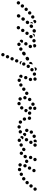

<svg xmlns="http://www.w3.org/2000/svg" viewBox="1232 -1585 628 3174"><g transform="rotate(90 1546.0 2.0)"><path d="M432 -12Q422 -18 411 -15Q400 -13 394 -3L393 -2Q387 8 390 19Q392 30 402 36Q407 39 412 40Q417 41 423 39Q428 38 433 35Q437 32 440 27L441 26Q447 16 444 5Q442 -6 432 -12ZM23 -11Q18 -14 13 -15Q8 -16 2 -16Q-3 -15 -8 -12Q-13 -9 -16 -5V-4Q-23 5 -21 16Q-19 27 -10 34Q-6 37 -1 39Q5 40 10 39Q16 38 20 36Q25 33 28 28Q35 19 34 7Q32 -4 23 -11ZM250 2Q249 -4 246 -8Q243 -13 239 -16Q234 -19 229 -20Q224 -21 218 -20Q213 -19 208 -16Q204 -13 201 -9L198 -6Q192 4 194 15Q196 26 205 33Q215 39 226 37Q237 35 244 26L246 22Q249 18 250 12Q251 7 250 2ZM720 -1Q719 -6 716 -11Q714 -16 709 -19Q705 -22 700 -24Q694 -25 689 -24H688Q676 -23 669 -14Q662 -5 664 7Q665 12 667 17Q670 22 674 25Q679 28 684 30Q689 31 695 30H696Q707 29 714 20Q721 11 720 -1ZM798 -23Q799 -28 798 -33Q797 -39 794 -43Q788 -53 777 -56Q766 -58 756 -52H755Q751 -49 747 -44Q744 -40 743 -35Q742 -29 742 -24Q743 -18 746 -14Q752 -4 763 -2Q774 1 784 -5L785 -6Q790 -8 793 -13Q796 -17 798 -23ZM617 -25Q614 -30 614 -36Q613 -41 615 -46Q615 -47 616 -48Q620 -59 630 -64Q640 -68 651 -65Q656 -63 660 -59Q664 -55 667 -50Q668 -48 668 -46Q669 -44 669 -42Q668 -41 667 -41Q658 -36 652 -27Q646 -19 643 -10Q640 -10 638 -10Q635 -11 633 -11Q627 -13 623 -17Q619 -20 617 -25ZM75 -75Q71 -79 66 -80Q61 -82 55 -82Q50 -81 45 -79Q40 -76 37 -72L36 -71Q29 -63 30 -51Q31 -40 40 -33Q49 -25 60 -26Q71 -27 79 -36V-37Q86 -45 85 -57Q84 -68 75 -75ZM477 -84Q468 -90 457 -88Q445 -85 439 -76V-74Q432 -65 435 -54Q437 -43 447 -36Q452 -34 457 -33Q462 -32 468 -33Q473 -34 478 -37Q482 -40 485 -45L486 -46Q492 -56 489 -67Q487 -78 477 -84ZM302 -72Q301 -78 298 -82Q295 -87 291 -90Q282 -97 270 -95Q259 -93 252 -84L250 -81Q247 -76 246 -71Q244 -65 245 -60Q246 -55 249 -50Q252 -45 256 -42Q266 -36 277 -37Q288 -39 295 -48L297 -52Q300 -56 302 -62Q303 -67 302 -72ZM868 -72Q869 -78 868 -83Q867 -88 863 -93Q857 -102 846 -104Q834 -106 825 -99H824Q820 -96 817 -91Q814 -86 813 -81Q812 -76 813 -70Q814 -65 817 -60Q824 -51 835 -49Q846 -47 856 -54L857 -55Q861 -58 864 -62Q867 -67 868 -72ZM668 -88Q673 -85 678 -84Q684 -84 689 -85Q694 -86 699 -89Q703 -93 706 -97L707 -98Q713 -108 710 -119Q708 -130 698 -136Q688 -142 677 -139Q666 -137 660 -127L659 -126Q653 -116 656 -105Q659 -94 668 -88ZM132 -137Q124 -145 112 -144Q101 -144 93 -136V-135Q85 -127 85 -116Q86 -104 94 -97Q102 -89 114 -89Q125 -89 133 -98Q141 -106 141 -118Q140 -129 132 -137ZM526 -153Q517 -160 506 -158Q495 -157 488 -148L487 -146Q484 -142 483 -137Q481 -131 482 -126Q483 -121 486 -116Q489 -111 493 -108Q498 -105 503 -104Q508 -102 514 -103Q519 -104 524 -107Q528 -110 532 -114V-115Q539 -124 537 -135Q536 -147 526 -153ZM358 -141Q357 -147 355 -152Q352 -157 348 -160Q340 -167 328 -167Q317 -166 310 -157L307 -154Q303 -150 302 -145Q300 -139 300 -134Q301 -128 303 -124Q306 -119 310 -115Q319 -108 330 -109Q341 -110 349 -118L351 -121Q355 -125 357 -131Q358 -136 358 -141ZM194 -193Q186 -202 175 -203Q163 -203 155 -196H154Q146 -188 145 -177Q144 -165 152 -157Q160 -148 171 -147Q182 -147 191 -154V-155Q200 -162 200 -174Q201 -185 194 -193ZM700 -177Q702 -172 705 -167Q709 -163 713 -160Q723 -155 734 -158Q745 -161 751 -171V-173Q757 -183 754 -193Q751 -204 741 -210Q736 -212 730 -213Q725 -214 720 -212Q714 -211 710 -207Q706 -204 703 -199V-198Q700 -193 699 -188Q699 -182 700 -177ZM584 -216Q576 -224 565 -224Q554 -224 546 -216L545 -215Q537 -207 537 -195Q537 -184 545 -176Q553 -168 564 -168Q575 -168 583 -176L584 -177Q592 -185 592 -196Q592 -208 584 -216ZM421 -201Q422 -207 420 -212Q419 -217 415 -221Q408 -230 396 -231Q385 -232 376 -224L373 -222Q364 -214 364 -203Q363 -192 370 -183Q377 -174 389 -173Q400 -173 409 -180L412 -183Q416 -186 419 -191Q421 -196 421 -201ZM326 -191Q324 -196 324 -201Q323 -207 325 -212Q328 -221 335 -226Q342 -231 351 -231Q349 -228 347 -224Q342 -215 341 -205Q340 -196 343 -188Q335 -190 327 -189Q327 -190 327 -190Q327 -190 326 -191ZM263 -240Q257 -250 246 -253Q235 -255 225 -249H224Q215 -243 212 -232Q210 -221 216 -211Q222 -201 233 -199Q244 -196 254 -202Q264 -209 266 -220Q269 -231 263 -240ZM658 -258Q656 -263 652 -266Q648 -270 643 -272Q638 -274 632 -274Q627 -273 622 -271H621Q610 -266 606 -255Q603 -245 607 -234Q612 -224 623 -220Q633 -216 644 -221H645Q655 -226 659 -237Q663 -247 658 -258ZM523 -249Q529 -258 541 -260Q549 -261 557 -258Q565 -254 569 -246Q567 -246 565 -246Q555 -246 545 -242Q536 -238 530 -232L529 -231Q524 -226 520 -219Q519 -221 519 -223Q519 -225 518 -227Q518 -228 518 -228Q516 -239 523 -249ZM462 -276Q460 -275 458 -275Q447 -271 442 -260Q438 -250 442 -239Q445 -229 456 -224Q466 -219 477 -223Q478 -223 480 -224Q485 -226 489 -229Q493 -233 496 -238Q496 -240 496 -243Q497 -247 499 -250Q499 -252 498 -255Q498 -257 497 -259Q494 -270 483 -275Q473 -280 462 -276ZM313 -284Q324 -285 333 -278Q342 -271 344 -260Q344 -258 344 -257Q344 -255 344 -253Q336 -252 329 -248Q319 -244 313 -236Q310 -233 309 -230Q301 -232 295 -239Q290 -245 289 -253Q287 -264 294 -273Q301 -282 313 -284ZM702 -280Q707 -282 713 -283Q718 -283 723 -282Q724 -281 725 -281Q736 -277 741 -267Q746 -257 742 -246Q741 -243 739 -240Q738 -237 735 -235Q734 -235 734 -235Q723 -237 713 -234Q709 -232 704 -230Q695 -234 690 -244Q686 -254 689 -264Q691 -269 694 -273Q698 -277 702 -280Z M837 278Q839 283 843 287Q847 291 852 293Q862 298 873 294Q883 290 888 279Q890 274 891 269Q891 263 889 258Q887 253 883 249Q879 245 874 243Q869 241 864 240Q858 240 853 242Q848 244 844 248Q840 252 838 257Q836 262 836 267Q835 273 837 278ZM886 217Q891 220 896 220Q902 220 907 218Q912 216 916 212Q920 208 922 203Q927 193 923 182Q919 171 908 167Q903 165 898 164Q892 164 887 166Q882 168 878 172Q874 176 872 181Q867 191 871 202Q875 213 886 217ZM905 126Q907 131 911 135Q915 139 920 141Q930 146 941 142Q951 138 956 127Q961 117 957 106Q953 95 942 91Q932 86 921 90Q911 94 906 105Q904 110 903 115Q903 121 905 126ZM954 65Q964 70 975 66Q985 62 990 51Q995 41 991 30Q987 19 976 15Q971 12 966 12Q960 12 955 14Q950 16 946 20Q942 24 940 29Q935 39 939 50Q943 61 954 65ZM1308 15Q1311 11 1313 5Q1314 0 1314 -5Q1312 -17 1303 -24Q1294 -31 1283 -29Q1277 -29 1272 -26Q1268 -23 1264 -19Q1261 -15 1259 -9Q1258 -4 1259 1Q1260 13 1269 20Q1278 27 1289 25H1290Q1295 25 1300 22Q1305 19 1308 15ZM1388 -43Q1382 -53 1371 -56Q1360 -59 1351 -53H1350Q1345 -50 1342 -45Q1339 -41 1338 -36Q1336 -30 1337 -25Q1338 -20 1341 -15Q1343 -10 1348 -7Q1352 -4 1358 -2Q1363 -1 1368 -2Q1374 -3 1378 -5L1379 -6Q1389 -11 1391 -22Q1394 -34 1388 -43ZM1193 -29Q1193 -35 1195 -40Q1197 -45 1201 -49Q1205 -53 1210 -55Q1215 -57 1221 -57Q1231 -57 1238 -51Q1246 -44 1248 -34Q1247 -34 1247 -33Q1240 -25 1238 -15Q1237 -10 1236 -6Q1233 -4 1229 -3Q1225 -2 1221 -2Q1210 -1 1202 -9Q1194 -17 1193 -29ZM988 -11Q998 -6 1009 -10Q1019 -14 1024 -25Q1024 -26 1025 -26Q1025 -27 1025 -28Q1021 -27 1017 -27Q1008 -27 999 -30Q990 -34 983 -40Q978 -45 975 -50Q975 -49 974 -49Q974 -48 974 -48V-47Q969 -37 973 -26Q977 -15 988 -11ZM1460 -72Q1461 -78 1460 -83Q1459 -88 1455 -93Q1449 -102 1438 -104Q1426 -106 1417 -99Q1412 -96 1409 -91Q1406 -87 1406 -81Q1405 -76 1406 -71Q1407 -65 1410 -61Q1417 -52 1428 -50Q1439 -48 1448 -54L1449 -55Q1453 -58 1456 -62Q1459 -67 1460 -72ZM871 -98Q868 -103 864 -106Q859 -108 854 -109Q848 -110 843 -109Q838 -108 833 -105L825 -100Q816 -93 814 -82Q812 -71 818 -61Q822 -57 826 -54Q831 -51 836 -50Q841 -49 847 -50Q852 -51 857 -54L864 -60Q874 -66 876 -78Q878 -89 871 -98ZM1027 -103Q1016 -107 1006 -103Q996 -98 992 -87H991Q989 -82 990 -76Q990 -71 992 -66Q994 -61 998 -57Q1002 -53 1007 -51Q1018 -47 1028 -52Q1039 -56 1043 -67V-68Q1047 -78 1042 -89Q1038 -99 1027 -103ZM1232 -84Q1237 -82 1243 -82Q1248 -82 1253 -84Q1258 -86 1262 -90Q1266 -94 1268 -99V-100Q1272 -110 1268 -121Q1263 -131 1252 -135Q1247 -137 1242 -137Q1236 -137 1231 -135Q1226 -133 1223 -129Q1219 -125 1217 -120V-119Q1213 -109 1217 -98Q1222 -88 1232 -84ZM956 -154Q950 -164 938 -166Q927 -168 918 -162L910 -157Q900 -151 898 -139Q896 -128 902 -119Q905 -114 910 -111Q914 -108 919 -107Q925 -106 930 -107Q936 -108 940 -111L948 -116Q958 -122 960 -134Q962 -145 956 -154ZM1071 -174Q1062 -180 1051 -178Q1039 -176 1033 -167V-166Q1026 -157 1028 -146Q1031 -135 1040 -128Q1044 -125 1050 -124Q1055 -123 1061 -124Q1066 -125 1071 -128Q1075 -131 1078 -135V-136Q1085 -145 1083 -156Q1081 -168 1071 -174ZM1264 -161Q1274 -158 1285 -163Q1295 -168 1298 -179H1299Q1302 -190 1297 -200Q1292 -210 1281 -214Q1270 -217 1260 -212Q1250 -207 1246 -196Q1243 -185 1248 -175Q1253 -165 1264 -161ZM1014 -179Q1016 -181 1017 -183Q1017 -187 1017 -190Q1017 -200 1021 -208V-209Q1024 -215 1028 -220Q1022 -223 1015 -222Q1008 -222 1002 -218L994 -212Q985 -206 983 -195Q981 -184 987 -174Q990 -169 996 -166Q1001 -163 1007 -162Q1009 -171 1014 -179ZM1129 -191V-192Q1138 -199 1139 -210Q1140 -221 1133 -230Q1126 -239 1114 -240Q1103 -241 1094 -234Q1085 -227 1084 -215Q1083 -204 1090 -195Q1097 -186 1109 -185Q1120 -184 1129 -191ZM1210 -262Q1206 -273 1196 -278Q1186 -283 1175 -279Q1164 -276 1159 -265Q1154 -255 1158 -244Q1159 -239 1163 -235Q1166 -231 1171 -229Q1176 -226 1182 -226Q1187 -225 1192 -227H1193Q1204 -231 1209 -241Q1214 -251 1210 -262ZM1257 -236V-237Q1246 -240 1241 -250Q1236 -261 1240 -271Q1243 -282 1253 -287Q1264 -292 1274 -289H1275Q1286 -285 1291 -275Q1296 -265 1292 -254Q1290 -248 1287 -244Q1283 -240 1277 -237Q1273 -238 1270 -238Q1264 -237 1259 -236Q1259 -236 1258 -236Q1258 -236 1257 -236ZM1076 -275V-276Q1081 -286 1091 -290Q1102 -294 1112 -290Q1117 -287 1121 -283Q1125 -279 1127 -274Q1128 -271 1128 -267Q1129 -264 1128 -260Q1123 -262 1117 -263Q1106 -264 1096 -260Q1087 -258 1080 -252V-251Q1079 -250 1078 -249Q1074 -255 1073 -262Q1073 -269 1076 -275Z M1699 -6Q1697 -11 1694 -16Q1691 -20 1686 -23Q1681 -25 1676 -26Q1670 -27 1665 -25H1664Q1653 -22 1647 -12Q1642 -2 1645 9Q1646 14 1649 18Q1653 23 1658 25Q1662 28 1668 29Q1673 29 1678 28H1679Q1690 25 1696 15Q1702 5 1699 -6ZM1613 3Q1617 -1 1619 -6Q1621 -11 1621 -16Q1622 -22 1620 -27Q1618 -32 1614 -36H1613Q1605 -45 1594 -45Q1583 -45 1574 -37Q1566 -29 1566 -18Q1566 -7 1573 2H1574Q1582 11 1593 11Q1605 11 1613 3ZM1761 -63Q1758 -67 1752 -69Q1747 -71 1742 -71Q1736 -71 1731 -69Q1726 -67 1723 -63L1722 -62Q1714 -54 1714 -43Q1714 -31 1723 -23Q1727 -19 1732 -17Q1737 -15 1742 -15Q1748 -16 1753 -18Q1758 -20 1762 -24V-25Q1770 -33 1770 -44Q1770 -55 1761 -63ZM1461 -73Q1462 -78 1461 -83Q1459 -89 1456 -93Q1450 -103 1439 -105Q1427 -107 1418 -100H1417Q1413 -96 1410 -92Q1407 -87 1406 -82Q1405 -77 1406 -71Q1407 -66 1410 -61Q1414 -57 1418 -54Q1423 -51 1428 -50Q1433 -49 1439 -50Q1444 -51 1449 -54V-55Q1454 -58 1457 -63Q1460 -67 1461 -73ZM1571 -68Q1582 -67 1591 -74Q1600 -81 1602 -92V-93Q1603 -104 1596 -113Q1589 -122 1578 -124Q1567 -125 1558 -118Q1549 -111 1547 -100V-99Q1546 -88 1552 -79Q1559 -70 1571 -68ZM1812 -126Q1810 -127 1807 -128Q1798 -133 1791 -141Q1791 -141 1790 -141Q1787 -142 1784 -141Q1780 -141 1777 -139Q1772 -137 1768 -133Q1764 -129 1762 -124V-123Q1758 -113 1762 -102Q1767 -92 1777 -88Q1782 -86 1788 -86Q1793 -86 1798 -88Q1803 -90 1807 -94Q1811 -98 1813 -103V-104Q1816 -109 1815 -115Q1815 -121 1812 -126ZM1524 -143Q1518 -152 1507 -154Q1495 -156 1486 -149L1485 -148Q1476 -142 1474 -131Q1472 -119 1479 -110Q1482 -106 1487 -103Q1492 -100 1497 -99Q1502 -98 1508 -99Q1513 -101 1517 -104H1518Q1527 -111 1529 -122Q1531 -134 1524 -143ZM1914 -144Q1925 -144 1933 -152Q1941 -160 1941 -171Q1941 -182 1933 -190Q1925 -198 1914 -199H1913Q1901 -199 1893 -190Q1885 -182 1885 -171Q1885 -166 1887 -161Q1889 -155 1893 -152Q1897 -148 1902 -146Q1907 -144 1913 -144ZM1857 -172Q1858 -183 1850 -192Q1843 -200 1831 -201H1830Q1825 -201 1820 -200Q1815 -198 1810 -194Q1806 -191 1804 -186Q1801 -181 1801 -175Q1801 -170 1803 -165Q1804 -160 1808 -155Q1811 -151 1816 -149Q1821 -147 1827 -146H1828Q1839 -145 1848 -153Q1856 -160 1857 -172ZM1588 -151Q1598 -145 1609 -147Q1620 -150 1626 -159L1627 -160Q1633 -170 1630 -181Q1628 -192 1618 -198Q1609 -204 1598 -202Q1586 -199 1580 -190V-189Q1574 -179 1576 -168Q1579 -157 1588 -151ZM1761 -161Q1765 -164 1768 -168Q1772 -173 1773 -178Q1775 -189 1769 -199Q1763 -209 1752 -211H1751Q1746 -212 1740 -212Q1735 -211 1730 -208Q1726 -205 1723 -200Q1719 -196 1718 -190Q1716 -179 1722 -170Q1728 -160 1739 -158L1740 -157Q1745 -156 1751 -157Q1756 -158 1761 -161ZM1661 -209Q1665 -205 1670 -203Q1675 -201 1680 -201Q1692 -201 1700 -208Q1708 -216 1709 -228Q1709 -233 1707 -238Q1705 -243 1702 -247Q1698 -252 1693 -254Q1688 -256 1683 -257Q1677 -257 1672 -255Q1667 -253 1663 -250Q1659 -246 1656 -241Q1654 -236 1654 -231Q1654 -230 1654 -229Q1653 -224 1655 -218Q1657 -213 1661 -209ZM1721 -259Q1721 -260 1722 -262Q1722 -264 1722 -265Q1725 -276 1735 -282Q1745 -287 1756 -284H1757Q1768 -281 1774 -271Q1779 -262 1776 -251Q1775 -245 1772 -241Q1768 -237 1763 -234Q1763 -233 1762 -233Q1761 -233 1760 -232Q1758 -233 1757 -233H1756Q1747 -235 1737 -234Q1737 -234 1736 -234Q1735 -234 1733 -235Q1732 -236 1730 -238Q1730 -241 1729 -245Q1726 -252 1721 -259Z M2085 -1Q2085 -6 2083 -11Q2080 -16 2077 -20Q2073 -24 2067 -26Q2062 -28 2057 -28H2056Q2045 -27 2037 -19Q2029 -11 2029 1Q2029 6 2031 11Q2034 16 2038 20Q2041 24 2047 26Q2052 28 2057 27H2058Q2069 27 2077 19Q2085 11 2085 -1ZM2305 -9Q2304 -14 2301 -19Q2298 -23 2294 -26Q2289 -29 2284 -30Q2278 -31 2273 -30H2272Q2261 -27 2255 -18Q2248 -8 2251 3Q2252 8 2255 13Q2258 17 2263 20Q2267 23 2273 24Q2278 25 2283 24H2284Q2295 22 2302 12Q2308 2 2305 -9ZM2165 -11Q2166 -16 2166 -21Q2166 -27 2164 -32Q2159 -42 2148 -46Q2137 -50 2127 -45H2126Q2121 -42 2118 -38Q2114 -34 2112 -29Q2110 -24 2110 -18Q2111 -13 2113 -8Q2118 2 2129 6Q2139 10 2150 5Q2155 2 2159 -2Q2163 -6 2165 -11ZM2000 -6Q2003 -10 2004 -16Q2005 -21 2004 -26Q2003 -32 2000 -36Q1997 -41 1992 -44Q1982 -51 1971 -49Q1960 -46 1954 -37Q1947 -27 1949 -16Q1952 -5 1961 1L1962 2Q1971 8 1983 6Q1994 4 2000 -6ZM2381 -47Q2378 -52 2374 -55Q2370 -59 2365 -60Q2360 -62 2354 -61Q2349 -61 2344 -58H2343Q2333 -53 2330 -42Q2326 -31 2332 -21Q2334 -16 2338 -12Q2343 -9 2348 -7Q2353 -6 2358 -6Q2364 -7 2369 -9L2370 -10Q2380 -15 2383 -26Q2386 -37 2381 -47ZM2211 -31Q2208 -36 2207 -41Q2207 -46 2208 -52V-53Q2211 -64 2221 -69Q2231 -75 2242 -72Q2247 -70 2252 -67Q2256 -64 2259 -59Q2260 -57 2261 -55Q2261 -53 2262 -50Q2256 -48 2250 -45Q2241 -39 2236 -30Q2232 -24 2230 -17Q2229 -17 2228 -18Q2228 -18 2227 -18Q2222 -19 2218 -23Q2213 -26 2211 -31ZM2453 -91Q2450 -95 2446 -99Q2441 -102 2436 -103Q2431 -105 2425 -104Q2420 -103 2415 -100Q2405 -94 2402 -83Q2399 -72 2405 -62Q2408 -57 2412 -54Q2417 -51 2422 -50Q2427 -48 2433 -49Q2438 -50 2443 -53Q2453 -59 2456 -70Q2459 -81 2453 -91ZM1916 -62Q1921 -60 1926 -60Q1932 -60 1937 -61Q1947 -65 1952 -76Q1957 -86 1953 -97V-98Q1951 -103 1947 -107Q1944 -111 1939 -113Q1934 -115 1928 -116Q1923 -116 1918 -114Q1907 -110 1902 -100Q1897 -89 1901 -79V-78Q1903 -73 1907 -69Q1911 -65 1916 -62ZM2186 -63Q2174 -62 2165 -69Q2156 -76 2155 -87Q2154 -99 2161 -108Q2168 -117 2179 -118H2180Q2191 -119 2200 -112Q2209 -105 2211 -94Q2211 -93 2211 -91Q2211 -90 2211 -89Q2210 -89 2210 -89Q2201 -84 2195 -75Q2191 -70 2188 -64Q2188 -63 2187 -63Q2187 -63 2186 -63ZM2242 -114Q2244 -108 2247 -104Q2250 -100 2255 -97Q2265 -92 2276 -95Q2287 -98 2293 -108V-109Q2296 -114 2296 -119Q2297 -125 2295 -130Q2294 -135 2290 -140Q2287 -144 2282 -146Q2272 -152 2261 -149Q2250 -145 2245 -135H2244Q2242 -130 2241 -124Q2240 -119 2242 -114ZM2088 -118Q2088 -119 2088 -119Q2086 -125 2087 -130Q2087 -136 2090 -140Q2092 -145 2097 -149Q2101 -152 2106 -154Q2117 -157 2127 -151Q2137 -146 2140 -135Q2140 -135 2140 -134Q2142 -130 2142 -126Q2142 -122 2140 -117Q2138 -114 2136 -110Q2134 -106 2130 -104Q2127 -101 2122 -100Q2112 -97 2101 -102Q2091 -107 2088 -118ZM1895 -151Q1898 -147 1904 -145Q1909 -143 1914 -143Q1925 -143 1933 -151Q1942 -159 1942 -170L1941 -171Q1941 -177 1939 -182Q1937 -187 1933 -190Q1930 -194 1924 -196Q1919 -199 1914 -198Q1903 -198 1895 -190Q1886 -182 1887 -171V-170Q1887 -165 1889 -160Q1891 -154 1895 -151ZM2297 -171Q2301 -168 2307 -167Q2312 -166 2317 -167Q2323 -168 2327 -172Q2332 -175 2335 -179V-180Q2341 -190 2339 -201Q2336 -212 2327 -218Q2322 -221 2317 -222Q2311 -223 2306 -222Q2301 -220 2296 -217Q2292 -214 2289 -210L2288 -209Q2282 -199 2285 -188Q2287 -177 2297 -171ZM2123 -182Q2132 -174 2143 -174Q2154 -174 2162 -183H2163Q2167 -187 2169 -192Q2171 -197 2170 -203Q2170 -208 2168 -213Q2166 -218 2162 -222Q2154 -230 2142 -230Q2131 -229 2123 -221H2122Q2115 -212 2115 -201Q2115 -190 2123 -182ZM2186 -238Q2191 -228 2201 -223Q2212 -219 2222 -224H2223Q2234 -228 2238 -239Q2242 -250 2238 -260Q2233 -271 2222 -275Q2212 -279 2201 -274Q2190 -270 2186 -259Q2182 -248 2186 -238ZM2374 -287Q2364 -293 2353 -291Q2342 -289 2335 -279V-278Q2328 -269 2331 -258Q2333 -247 2342 -240Q2352 -234 2363 -236Q2374 -238 2380 -248H2381Q2387 -258 2385 -269Q2383 -280 2374 -287ZM2298 -292H2299Q2302 -291 2306 -289Q2310 -288 2313 -285Q2310 -280 2309 -274Q2307 -264 2308 -254Q2309 -249 2311 -245Q2306 -245 2301 -244Q2293 -242 2286 -238Q2276 -241 2270 -249Q2265 -258 2266 -269Q2268 -280 2277 -287Q2286 -293 2298 -292Z M2789 -14Q2787 -19 2784 -24Q2781 -28 2776 -31Q2771 -33 2766 -34Q2760 -35 2755 -34L2754 -33Q2743 -30 2737 -21Q2732 -11 2735 0Q2736 6 2739 10Q2743 14 2747 17Q2752 20 2757 20Q2763 21 2768 20H2769Q2780 17 2786 7Q2791 -3 2789 -14ZM2675 10Q2670 8 2666 4Q2662 1 2659 -4Q2659 -5 2659 -6Q2657 -11 2657 -16Q2657 -22 2659 -27Q2661 -32 2665 -36Q2668 -40 2673 -42Q2684 -46 2695 -42Q2705 -38 2710 -27Q2711 -25 2711 -22Q2712 -19 2712 -16Q2712 -14 2712 -13Q2711 -11 2711 -9Q2710 -3 2706 2Q2702 7 2696 9Q2691 11 2685 12Q2680 12 2675 10ZM2865 -48Q2863 -53 2859 -57Q2855 -60 2850 -62Q2845 -64 2839 -64Q2834 -64 2829 -61H2828Q2818 -56 2814 -46Q2810 -35 2815 -25Q2817 -20 2821 -16Q2825 -12 2830 -10Q2836 -8 2841 -9Q2846 -9 2851 -11L2852 -12Q2862 -16 2866 -27Q2870 -38 2865 -48ZM2519 -45Q2518 -50 2515 -54Q2511 -59 2506 -61Q2497 -67 2486 -64Q2475 -61 2469 -51H2468Q2463 -41 2466 -30Q2469 -19 2479 -13Q2483 -10 2489 -10Q2494 -9 2499 -10Q2505 -12 2509 -15Q2513 -19 2516 -23L2517 -24Q2519 -29 2520 -34Q2521 -39 2519 -45ZM2936 -93Q2933 -97 2929 -100Q2924 -103 2919 -104Q2913 -105 2908 -104Q2903 -103 2898 -99Q2888 -92 2886 -81Q2884 -70 2891 -61Q2894 -56 2899 -53Q2903 -50 2909 -49Q2914 -49 2919 -50Q2925 -51 2929 -54L2930 -55Q2939 -61 2941 -72Q2943 -84 2936 -93ZM2458 -76Q2458 -80 2457 -85Q2456 -89 2453 -93Q2447 -102 2435 -105Q2424 -107 2415 -100H2414Q2405 -93 2403 -82Q2401 -71 2407 -61Q2413 -53 2424 -50Q2434 -48 2443 -53Q2444 -56 2446 -59V-60Q2450 -68 2457 -75Q2457 -75 2458 -76ZM2688 -71Q2693 -69 2699 -69Q2704 -69 2709 -71Q2714 -73 2718 -77Q2722 -81 2724 -86H2725Q2729 -97 2725 -107Q2721 -118 2710 -123Q2705 -125 2700 -125Q2694 -125 2689 -123Q2684 -121 2680 -117Q2676 -113 2674 -108Q2669 -97 2674 -87Q2678 -76 2688 -71ZM2570 -117Q2566 -121 2562 -124Q2557 -127 2552 -128Q2546 -129 2541 -128Q2536 -126 2531 -123Q2521 -116 2519 -105Q2517 -94 2524 -84Q2531 -75 2542 -73Q2553 -71 2562 -78H2563Q2572 -85 2574 -96Q2576 -107 2570 -117ZM2626 -98Q2632 -98 2637 -100Q2642 -102 2646 -106Q2649 -109 2652 -114Q2654 -120 2654 -125Q2654 -136 2646 -144Q2638 -153 2626 -153V-152H2625Q2614 -152 2606 -144Q2598 -136 2598 -125Q2598 -119 2600 -114Q2602 -109 2606 -106Q2610 -102 2615 -100Q2620 -97 2625 -97ZM2724 -148Q2729 -145 2734 -144Q2739 -144 2745 -145Q2750 -147 2754 -150Q2759 -153 2761 -158L2762 -159Q2767 -169 2764 -180Q2761 -191 2751 -196Q2746 -199 2741 -200Q2735 -200 2730 -199Q2725 -197 2720 -194Q2716 -190 2714 -186L2713 -185Q2708 -175 2711 -164Q2714 -153 2724 -148ZM2536 -181Q2538 -175 2542 -171Q2545 -167 2550 -165Q2561 -160 2571 -164Q2582 -168 2587 -178V-179Q2590 -184 2590 -189Q2590 -195 2588 -200Q2586 -205 2583 -209Q2579 -213 2574 -216Q2569 -218 2564 -218Q2558 -218 2553 -216Q2548 -215 2544 -211Q2540 -207 2538 -202H2537Q2535 -197 2535 -191Q2534 -186 2536 -181ZM2765 -221Q2770 -218 2776 -218Q2781 -217 2786 -219Q2792 -220 2796 -224Q2800 -227 2803 -232V-233Q2808 -243 2805 -254Q2802 -265 2791 -270Q2781 -275 2771 -272Q2760 -269 2754 -258Q2749 -248 2752 -237Q2755 -226 2765 -221ZM2609 -287Q2599 -293 2588 -289Q2577 -286 2572 -276L2571 -275Q2566 -265 2570 -254Q2573 -243 2583 -238Q2593 -233 2604 -236Q2615 -240 2620 -250H2621Q2626 -260 2622 -271Q2619 -282 2609 -287Z M2937 -92Q2934 -97 2930 -100Q2925 -103 2920 -104Q2914 -104 2909 -103Q2904 -102 2899 -99L2898 -98Q2889 -91 2887 -80Q2885 -69 2892 -60Q2895 -55 2899 -52Q2904 -49 2909 -49Q2915 -48 2920 -49Q2926 -50 2930 -53L2931 -54Q2940 -61 2942 -72Q2944 -83 2937 -92ZM2997 -153Q2993 -157 2988 -159Q2983 -161 2978 -160Q2972 -160 2967 -158Q2962 -156 2958 -152V-151Q2950 -143 2950 -131Q2950 -120 2959 -112Q2963 -108 2968 -106Q2973 -104 2978 -104Q2984 -105 2989 -107Q2994 -109 2997 -113L2998 -114Q3006 -122 3006 -134Q3006 -145 2997 -153ZM3051 -219Q3042 -226 3030 -225Q3019 -224 3012 -215L3011 -214Q3004 -205 3006 -193Q3007 -182 3016 -175Q3020 -172 3025 -170Q3031 -169 3036 -169Q3041 -170 3046 -173Q3051 -175 3054 -179L3055 -180Q3062 -189 3061 -201Q3060 -212 3051 -219ZM3102 -286Q3093 -293 3082 -291Q3070 -290 3063 -281Q3056 -272 3058 -260Q3059 -249 3068 -242Q3077 -235 3088 -237Q3100 -238 3107 -247Q3114 -256 3112 -267Q3111 -279 3102 -286Z"/></g></svg>

Font: FRB American Cursive Guidelines Dotted Ultra
Style: Bold Italic
Weight: 1000
Italic angle: -25°
Version: Version 2.0;Modular Font Editor K font №1